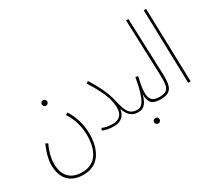

<svg xmlns="http://www.w3.org/2000/svg" viewBox="-164 -1048 1808 1612"><g transform="rotate(-30 740.0 -242.0)"><path d="M252 -430C266 -430 278 -442 278 -456C278 -471 266 -483 252 -483C237 -483 225 -471 225 -456C225 -442 237 -430 252 -430ZM40 23C40 155 108 230 237 230C418 230 450 55 450 -41C450 -141 418 -231 377 -292L357 -278C402 -209 426 -132 426 -43C426 94 374 206 238 206C125 206 65 142 65 24C65 -29 81 -84 109 -148L87 -159C49 -70 40 -15 40 23Z M660 -17C616 -17 586 -25 560 -36L552 -15C579 -2 619 5 658 5C744 5 772 -47 778 -97C797 -31 836 5 894 5C909 5 914 1 914 -6C914 -11 912 -17 898 -17C818 -17 799 -77 774 -187C763 -236 731 -322 659 -434L639 -421C751 -247 759 -170 759 -114C759 -67 737 -17 660 -17Z M894 5C938 5 975 -9 1002 -106C1003 -30 1027 5 1112 5C1127 5 1132 1 1132 -6C1132 -11 1130 -17 1116 -17C1038 -17 1022 -54 1022 -115C1022 -159 1030 -187 1045 -259L1021 -264C983 -43 940 -17 898 -17ZM994 171C1008 171 1020 159 1020 145C1020 130 1008 118 994 118C979 118 967 130 967 145C967 159 979 171 994 171Z M1112 5C1218 5 1239 -44 1234 -177L1214 -714H1191L1210 -175C1214 -60 1203 -17 1116 -17Z M1381 0H1405L1385 -714H1362Z"/></g></svg>

Font: Noto Sans Arabic UI XCn Th
Style: Regular
Weight: 100
Width: 2
Designer: Monotype Design Team, Nadine Chahine and Nizar Qandah
Foundry: Monotype Imaging Inc.
Version: Version 2.010